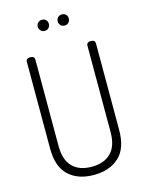

<svg xmlns="http://www.w3.org/2000/svg" viewBox="-135 -1000 826 1087"><g transform="rotate(-15 278.5 -456.5)"><path d="M196.5 -910Q206 -919 220 -919Q234 -919 243 -910Q252 -901 252 -887Q252 -873 243 -863.5Q234 -854 220 -854Q206 -854 196.5 -863.5Q187 -873 187 -887Q187 -901 196.5 -910ZM337 -919Q351 -919 360 -910Q369 -901 369 -887Q369 -873 360 -863.5Q351 -854 337 -854Q322 -854 313 -863.5Q304 -873 304 -887Q304 -901 313 -910Q322 -919 337 -919ZM431 -204V-710Q431 -731 456 -731Q481 -731 481 -710V-204Q481 -95 425.5 -44.5Q370 6 278 6Q186 6 131 -44.5Q76 -95 76 -204V-710Q76 -731 101 -731Q126 -731 126 -710V-204Q126 -123 165.5 -82.5Q205 -42 278 -42Q351 -42 391 -82.5Q431 -123 431 -204Z"/></g></svg>

Font: Dosis
Style: Light
Weight: 300
Designer: Edgar Tolentino, Pablo Impallari, Igino Marini
Foundry: Edgar Tolentino, Pablo Impallari, Igino Marini
Version: Version 1.007